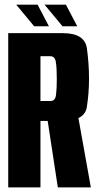

<svg xmlns="http://www.w3.org/2000/svg" viewBox="-20 -820 430 840"><path d="M16 0H157V-291H253Q350 -291 359.8 -351.2Q369.5 -411.5 369.5 -476Q369.5 -541.5 360.2 -608.2Q351 -675 254.5 -675H16ZM233 0H377.5L319.5 -323.5L185.5 -311.5ZM157 -378V-574H201Q220.5 -574 224.5 -547.8Q228.5 -521.5 228.5 -475Q228.5 -430.5 225 -404.2Q221.5 -378 201 -378ZM253.5 -705H318L268.5 -799.5H175ZM129.5 -705H194L144.5 -799.5H51Z"/></svg>

Font: Anybody ExtraCondensed
Style: Bold
Weight: 700
Width: 2
Version: Version 1.113;gftools[0.9.25]